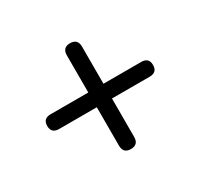

<svg xmlns="http://www.w3.org/2000/svg" viewBox="-113 -679 825 789"><g transform="rotate(-30 300.0 -284.0)"><path d="M300 -33Q264 -33 264 -70V-252H85Q49 -252 49 -287Q49 -322 85 -322H264V-498Q264 -535 300 -535Q336 -535 336 -498V-322H515Q551 -322 551 -287Q551 -252 515 -252H336V-70Q336 -33 300 -33Z"/></g></svg>

Font: Chiron GoRound TC
Style: Regular
Weight: 400
Designer: Ryoko NISHIZUKA 西塚涼子 (kana, bopomofo & ideographs); Paul D. Hunt (Latin, Greek & Cyrillic); Sandoll Communications 산돌커뮤니
Foundry: Adobe
Version: Version 1.000;hotconv 1.1.1;makeotfexe 2.6.0